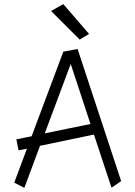

<svg xmlns="http://www.w3.org/2000/svg" viewBox="-20 -920 663 940"><path d="M416 -753.9 290 -899.9 230 -866.2 370.1 -726.1ZM359.9 -680.2 290 -667 134.8 -252.9 60.1 -237.8 70.8 -184.1 111.8 -191.9 49.8 -25.9 99.1 0 175.8 -206.1 439.9 -261.2 525.9 -1 573.2 -33.2ZM199.2 -267.1 326.2 -606.9 422.9 -313Z"/></svg>

Font: Comic Neue Angular
Style: Regular
Weight: 400
Designer: Craig Rozynski
Foundry: Craig Rozynski
Version: Version 2.003